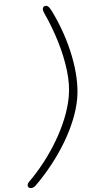

<svg xmlns="http://www.w3.org/2000/svg" viewBox="-80 -1231 742 1445"><g transform="rotate(-5 291.5 -509.0)"><path d="M74 161Q69.5 155 70.2 144.2Q71 133.5 85 119.5Q147 58.5 204 -14.5Q261 -87.5 308.2 -167.2Q355.5 -247 388.8 -329.2Q422 -411.5 436.5 -491Q452.5 -579.5 439.8 -687.5Q427 -795.5 392.2 -910.2Q357.5 -1025 307.5 -1133Q297.5 -1155 300 -1167.8Q302.5 -1180.5 311 -1184Q328 -1191 340 -1181.2Q352 -1171.5 364.5 -1146Q407 -1060.5 437.8 -971Q468.5 -881.5 486.2 -793Q504 -704.5 507.2 -622.8Q510.5 -541 498.5 -471.5Q485 -395.5 452.2 -314.2Q419.5 -233 370.8 -151.2Q322 -69.5 260.5 8.2Q199 86 128.5 155Q114 169 97.5 169.5Q81 170 74 161Z"/></g></svg>

Font: Edu AU VIC WA NT Hand
Style: Regular
Weight: 400
Designer: Tina and Corey Anderson, Eben Sorkin, Mirko Velimirovic
Foundry: Google for Education
Version: Version 1.001